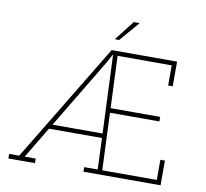

<svg xmlns="http://www.w3.org/2000/svg" viewBox="-93 -992 1175 1095"><g transform="rotate(10 494.5 -445.0)"><path d="M24.9 0V-26.4H83L497.6 -710.9H876.5V-567.9H850.1V-684.6H536.6L549.3 -383.8H836.4V-357.4H550.3L564 -26.4H879.9V-143.1H906.2V0H459.5V-26.4H537.6L530.3 -207.5H223.6L114.7 -26.4H178.7V0ZM239.3 -233.4H529.3L510.3 -684.6L507.8 -685.1L480 -633.8ZM506.3 -777.3 594.2 -890.1H625.5L626.5 -887.7L529.3 -774.9H507.3Z"/></g></svg>

Font: Roboto Slab LO Thin
Style: Regular
Weight: 250
Designer: Google
Version: Version 2.00;September 28, 2018;FontCreator 11.5.0.2427 64-b